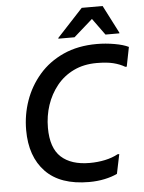

<svg xmlns="http://www.w3.org/2000/svg" viewBox="-62 -984 784 1044"><g transform="rotate(-5 330.5 -461.5)"><path d="M65 -299Q65 -382 92 -459Q119 -536 172.5 -598Q226 -660 305.5 -696Q385 -732 488 -732Q536 -732 584.5 -723.5Q633 -715 661 -701L640 -595H632Q605 -611 569.5 -620Q534 -629 478 -629Q408 -629 353 -602.5Q298 -576 260.5 -529.5Q223 -483 203.5 -424.5Q184 -366 184 -301Q184 -191 238.5 -141Q293 -91 394 -91Q438 -91 478 -99.5Q518 -108 549 -125H558L536 -19Q507 -5 467 3.5Q427 12 382 12Q225 12 145 -71Q65 -154 65 -299ZM283 -779V-783L424 -935H538L616 -783V-779H540L474 -870L371 -779Z"/></g></svg>

Font: Kufam Medium
Style: Italic
Weight: 500
Italic angle: -11°
Designer: Artur Schmal
Foundry: Original Type
Version: Version 1.301; ttfautohint (v1.8.3)